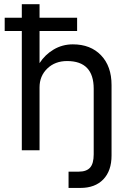

<svg xmlns="http://www.w3.org/2000/svg" viewBox="-20 -720 606 920"><path d="M429 -294.5Q429 -427.5 301.5 -427.5Q244 -427.5 206.8 -391.8Q169.5 -356 169.5 -301.5V0H84.5V-571.5H2.5V-635H84.5V-700H169.5V-635H349.5V-571.5H169.5V-417.5Q195.5 -458 237.2 -482.8Q279 -507.5 329 -507.5Q414 -507.5 464.2 -455Q514.5 -402.5 514.5 -312.5V25Q514.5 98.5 475 139.5Q435.5 180.5 365.5 180.5H308.5V102.5H357Q394.5 102.5 411.8 83Q429 63.5 429 19.5Z"/></svg>

Font: Overused Grotesk
Style: Regular
Weight: 450
Version: Version 0.004